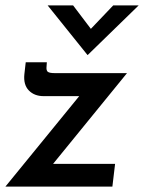

<svg xmlns="http://www.w3.org/2000/svg" viewBox="-21 -689 532 709"><path d="M140 -334Q106 -334 85.5 -355Q65 -376 69 -415L74 -459H152L151 -445Q149 -428 156 -423.5Q163 -419 181 -419H448L158 -63L140 -84H404L394 0H-1L296 -364L308 -334ZM249 -669 324 -570 296 -563 397 -669H491L303 -486H302L155 -669Z"/></svg>

Font: Josefin Sans Medium
Style: Italic
Weight: 500
Italic angle: -7°
Designer: Santiago Orozco
Foundry: Typemade
Version: Version 2.000